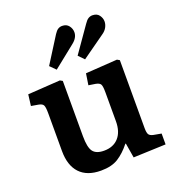

<svg xmlns="http://www.w3.org/2000/svg" viewBox="-143 -902 946 1031"><g transform="rotate(-20 330.0 -387.0)"><path d="M259 14Q180 14 138.5 -30Q97 -74 97 -157V-372Q97 -406 91.5 -418Q86 -430 64 -434L23 -441L31 -505L216 -517L230 -509V-193Q230 -129 248 -105Q266 -81 311 -81Q364 -81 394 -114.5Q424 -148 424 -208V-373Q424 -408 418 -419Q412 -430 390 -434L351 -440L361 -505L542 -517L556 -509V-121Q556 -94 562.5 -84Q569 -74 588 -70L632 -62V0L447 7L433 -77H430Q396 -34 358 -10Q320 14 259 14ZM220 -577 188 -609 282 -758Q293 -775 303.5 -781.5Q314 -788 327 -788Q352 -788 365 -771Q378 -754 378 -734Q378 -702 344 -676ZM382 -577 351 -609 453 -755Q465 -773 476 -779.5Q487 -786 499 -786Q525 -786 537.5 -769Q550 -752 550 -733Q550 -716 541 -699.5Q532 -683 514 -671Z"/></g></svg>

Font: Literata 12pt SemiBold
Style: Regular
Weight: 600
Designer: Latin by Veronika Burian and Jose Scaglione. Greek by Irene Vlachou. Cyrillic by Vera Evstafieva.
Foundry: TypeTogether
Version: Version 3.002